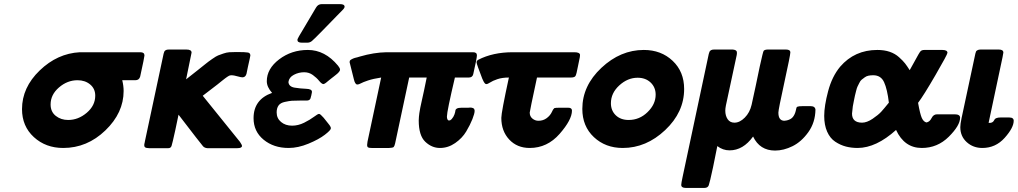

<svg xmlns="http://www.w3.org/2000/svg" viewBox="-20 -714 4988 941"><path d="M87.9 -179.2Q87.9 -285.2 174.6 -368.7Q261.2 -452.1 371.1 -458H668Q688 -458 688 -441.9Q688 -435.1 667 -338.9Q662.1 -320.8 643.1 -320.8H579.1Q585.9 -293 585.9 -268.1Q585.9 -161.1 496.6 -75Q407.2 11.2 290 11.2Q204.1 11.2 146 -42Q87.9 -95.2 87.9 -179.2ZM228 -202.1Q228 -166 253.4 -146Q278.8 -126 314 -126Q363.8 -126 405.3 -161.4Q446.8 -196.8 446.8 -245.1Q446.8 -279.3 421.9 -300Q397 -320.8 359.9 -320.8Q310.1 -320.8 269 -285.4Q228 -250 228 -202.1Z M689.9 -20 780.8 -445.8Q780.8 -446.8 781.7 -450.2Q783.7 -458 785.4 -461.4Q787.1 -464.8 792 -468Q796.9 -471.2 807.1 -471.2H894Q918.9 -471.2 918.9 -456.1Q918.9 -455.1 892.1 -325.2Q915 -343.3 946 -367.7Q977.1 -392.1 988.5 -401.6Q1000 -411.1 1020 -425Q1040 -439 1049.1 -442.4Q1058.1 -445.8 1074 -451.4Q1089.8 -457 1104 -458Q1118.2 -459 1138.2 -459Q1184.1 -459 1195.6 -456.5Q1207 -454.1 1207 -441.9Q1207 -439.9 1203.6 -424.6Q1200.2 -409.2 1195.1 -386.5Q1189.9 -363.8 1188 -352.1Q1183.1 -335 1168 -335Q1161.1 -335 1143.1 -340.1Q1125 -345.2 1116.2 -345.2Q1112.3 -345.2 1109.1 -344.7Q1106 -344.2 1103 -343Q1100.1 -341.8 1094.5 -337.9Q1088.9 -334 1083.5 -330.1Q1078.1 -326.2 1067.6 -317.6Q1057.1 -309.1 1045.7 -300Q1034.2 -291 1014.6 -276.1Q995.1 -261.2 974.1 -245.1V-244.1L1155.8 -19Q1165.5 -4.9 1166 1Q1166 12.2 1143.1 12.2H996.1Q982.9 11.2 975.1 2.9Q966.3 -6.8 855 -151.9Q848.1 -121.1 838.9 -75.2Q824.7 -10.3 820.8 1Q816.9 12.2 805.2 12.2Q804.2 12.2 802.7 12.2H710Q709 12.2 705.6 11.7Q702.1 11.2 700.7 11.2Q699.2 11.2 696.5 10.5Q693.8 9.8 692.4 8.8Q690.9 7.8 689.5 6.3Q688 4.9 687.5 2.4Q687 0 687 -2.9Q687 -5.9 687.5 -8.5Q688 -11.2 689 -14.6Q689.9 -18.1 689.9 -20Z M1222.7 -134.8Q1222.7 -226.6 1313.5 -258.8Q1287.6 -287.6 1287.6 -315.9Q1287.6 -377 1348.1 -423.1Q1408.7 -469.2 1488.8 -469.2Q1572.8 -469.2 1636.7 -392.1Q1646.5 -379.9 1646.5 -373Q1646.5 -371.1 1646 -369.1Q1645.5 -367.2 1643.6 -364.5Q1641.6 -361.8 1639.6 -359.4Q1637.7 -356.9 1633.8 -353.5Q1629.9 -350.1 1626.2 -347.2Q1622.6 -344.2 1616.7 -339.6Q1610.8 -335 1605.7 -331.1Q1600.6 -327.1 1592.5 -320.6Q1584.5 -314 1578.6 -309.1Q1571.8 -303.2 1564.9 -301.8Q1556.2 -302.7 1543.9 -317.9Q1531.7 -333 1513.2 -346.4Q1494.6 -359.9 1470.7 -359.9Q1443.8 -359.9 1420.2 -347.4Q1396.5 -335 1393.6 -312Q1395.5 -289.1 1424.1 -284.4Q1452.6 -279.8 1480.7 -278.8Q1508.8 -277.8 1508.8 -264.2Q1508.8 -262.2 1508.3 -259Q1507.8 -255.9 1506.8 -252.4Q1505.9 -249 1505.9 -247.1Q1504.9 -244.1 1503.9 -240Q1502.9 -235.8 1502.4 -233.9Q1502 -231.9 1500.7 -229.5Q1499.5 -227.1 1498 -226.1Q1496.6 -225.1 1494.6 -223.6Q1492.7 -222.2 1489.3 -221.7Q1485.8 -221.2 1481.9 -221.2H1451.7Q1422.9 -221.2 1410.4 -220.2Q1397.9 -219.2 1376.2 -214.6Q1354.5 -210 1345.2 -197Q1335.9 -184.1 1335.9 -163.1Q1335.9 -134.3 1357.4 -116.2Q1378.9 -98.1 1411.6 -98.1Q1441.4 -98.1 1470.5 -112.5Q1499.5 -127 1518.6 -141.4Q1537.6 -155.8 1543.7 -155.8Q1549.8 -155.8 1565.9 -137.2Q1570.8 -131.3 1578.4 -121.6Q1585.9 -111.8 1588.9 -108.4Q1591.8 -105 1595.7 -99.6Q1599.6 -94.2 1600.6 -91.1Q1601.6 -87.9 1601.6 -85Q1601.6 -76.2 1572 -53.5Q1542.5 -30.8 1491.7 -9.8Q1440.9 11.2 1394.5 11.2Q1321.3 11.2 1272 -29.3Q1222.7 -69.8 1222.7 -134.8ZM1437.5 -519Q1437.5 -524.9 1469.7 -577.1Q1502 -631.3 1528.8 -676.8Q1538.6 -693.8 1556.6 -693.8H1646.5Q1668.5 -693.8 1668.9 -681.2Q1668.9 -679.2 1668.2 -677.5Q1667.5 -675.8 1666 -673.3Q1664.6 -670.9 1663.1 -669.4Q1661.6 -668 1658.7 -664.6Q1655.8 -661.1 1652.3 -658Q1648.9 -654.8 1643.3 -648.9Q1637.7 -643.1 1632.8 -638.2Q1602.1 -606 1560.5 -564Q1517.6 -520 1508.1 -512.5Q1498.5 -504.9 1486.8 -504.9H1458.5Q1437.5 -504.9 1437.5 -519Z M1693.4 -409.2Q1693.4 -412.1 1694.3 -415Q1695.3 -418 1697.8 -419.9Q1700.2 -421.9 1702.9 -423.3Q1705.6 -424.8 1710.4 -427Q1715.3 -429.2 1719.2 -430.2Q1723.1 -431.2 1731.2 -433.1Q1739.3 -435.1 1744.1 -437Q1813 -457 1874.5 -458H2298.3Q2317.4 -458 2317.4 -442.9Q2317.4 -429.7 2299.3 -350.1Q2295.4 -334 2277.3 -334H2209.5Q2170.4 -168 2170.4 -143.1Q2170.4 -128.9 2177.2 -124H2185.5L2193.4 -129.9Q2203.1 -141.1 2207.3 -153.1Q2211.4 -165 2211.9 -171.6Q2212.4 -178.2 2219.5 -182.1Q2226.6 -186 2242.2 -186H2275.4Q2293.5 -189 2303.2 -181.2Q2306.2 -175.3 2306.2 -170.9Q2306.2 -157.7 2295.2 -129.9Q2284.2 -102.1 2264.9 -69.6Q2245.6 -37.1 2210.9 -12.9Q2176.3 11.2 2136.2 11.2Q2096.2 11.2 2064.2 -19.3Q2032.2 -49.8 2032.2 -124Q2032.2 -132.8 2033.2 -141.8Q2034.2 -150.9 2035.2 -159.4Q2036.1 -168 2039.8 -186Q2043.5 -204.1 2046.9 -219Q2050.3 -233.9 2057.9 -269Q2065.4 -304.2 2071.3 -334H1985.4L1916.5 -11.2Q1913.6 2 1909.2 6.8Q1903.3 10.7 1887.2 11.2H1801.3Q1789.1 11.2 1784.2 8.5Q1779.3 5.9 1779.3 -3.9Q1779.3 -5.9 1781.2 -20L1848.1 -334Q1809.1 -328.1 1783.7 -319.6Q1758.3 -311 1748.3 -305.4Q1738.3 -299.8 1731.4 -299.8Q1720.2 -299.8 1714.4 -325.2Q1693.4 -408.2 1693.4 -409.2Z M2315.9 -407.2V-412.1L2318.8 -417L2323.7 -420.9Q2395.5 -458 2493.2 -458H2794.9Q2821.8 -458 2822.8 -444.8L2821.8 -434.1Q2817.9 -417 2813 -391.1Q2805.2 -349.1 2800.5 -341.6Q2795.9 -334 2776.9 -334H2611.8Q2575.7 -166 2576.2 -162.1Q2576.2 -144 2589.1 -133.1Q2602.1 -122.1 2619.1 -122.1Q2642.1 -122.1 2659.4 -135Q2676.8 -147.9 2685.1 -166Q2689.9 -178.2 2696.8 -184.1Q2702.6 -186 2721.2 -186H2765.1Q2783.2 -186 2783.2 -171.9Q2783.2 -127 2722.7 -57.9Q2662.1 11.2 2576.2 11.2Q2514.2 11.2 2475.6 -30.3Q2437 -71.8 2437 -136.2Q2437 -163.1 2474.1 -334Q2440.9 -334 2417.5 -325.9Q2394 -317.9 2382.1 -309.8Q2370.1 -301.8 2362.8 -301.8Q2355 -301.8 2345.2 -325.2Q2344.2 -327.1 2343.8 -328.1Q2316.9 -397.5 2315.9 -407.2Z M2834 -180.2Q2834 -293.9 2927.5 -381.6Q3021 -469.2 3135.3 -469.2Q3220.2 -469.2 3276.6 -416Q3333 -362.8 3333 -277.8Q3333 -164.1 3240 -76.4Q3147 11.2 3032.2 11.2Q2947.3 11.2 2890.6 -42Q2834 -95.2 2834 -180.2ZM2974.1 -208Q2974.1 -171.9 2998 -148.9Q3022 -126 3061 -126Q3114.3 -126 3153.8 -164.6Q3193.4 -203.1 3193.4 -250Q3193.4 -286.1 3168.7 -309.6Q3144 -333 3105 -333Q3056.2 -333 3015.1 -295.4Q2974.1 -257.8 2974.1 -208Z M3318.8 191.9Q3318.8 184.1 3325.7 151.9L3453.6 -449.2Q3455.6 -457 3457.5 -460.9Q3459.5 -464.8 3464.6 -468Q3469.7 -471.2 3479.5 -471.2H3570.8Q3578.6 -471.2 3586.9 -466.8L3590.8 -461.9Q3592.8 -455.1 3590.8 -444.8L3537.6 -196.8Q3534.7 -181.6 3534.7 -171.9Q3534.7 -147 3546.1 -129.9Q3557.6 -112.8 3579.6 -112.8Q3605.5 -112.8 3630.1 -137.5Q3654.8 -162.1 3663.6 -200.2Q3683.6 -290 3703.6 -388.2Q3719.7 -461.4 3722.7 -464.8Q3727.5 -470.7 3741.7 -471.2H3832.5Q3853.5 -471.2 3853.5 -457Q3853.5 -443.8 3824.2 -310.3Q3794.9 -176.8 3794.9 -162.1Q3794.9 -122.1 3824.7 -122.1Q3828.6 -122.1 3836.9 -124Q3856.9 -128.9 3866.2 -140.9Q3875.5 -152.8 3879.6 -169.4Q3883.8 -186 3883.8 -187L3887.7 -190.9Q3894.5 -193.8 3913.6 -193.8H3952.6Q3974.6 -193.8 3976.6 -176.8Q3975.6 -113.8 3941.7 -66.4Q3907.7 -19 3864.3 2.4Q3820.8 23.9 3778.8 23.9Q3703.6 23.9 3670.9 -44.9Q3622.1 22.9 3555.7 22.9Q3522.5 22.9 3495.6 2Q3486.8 44.9 3474.6 106Q3458.5 181.2 3453.6 194.1Q3448.7 207 3432.6 207H3340.8Q3318.8 207 3318.8 191.9Z M4019.5 -146Q4019.5 -194.8 4038.6 -266.8Q4057.6 -338.9 4097.7 -387.2Q4168.5 -469.2 4279.8 -469.2Q4314 -469.2 4340.3 -460.2Q4366.7 -451.2 4386.2 -433.6Q4405.8 -416 4415.8 -403.1Q4425.8 -390.1 4438.5 -370.1Q4448.2 -388.2 4463.4 -415Q4485.4 -456.1 4491.5 -462.6Q4497.6 -469.2 4510.7 -469.2H4598.6Q4623.5 -469.2 4623.5 -455.1Q4623.5 -447.3 4564.9 -346.2Q4506.3 -245.1 4479.5 -210Q4489.3 -154.8 4497.8 -136Q4506.3 -117.2 4520.5 -113.8Q4536.6 -116.7 4545.7 -135.3Q4554.7 -153.8 4572.8 -153.8H4658.7Q4685.5 -153.8 4685.5 -137.2Q4685.5 -99.1 4630.1 -43.9Q4574.7 11.2 4497.6 11.2Q4412.6 11.2 4371.6 -77.1Q4274.4 10.7 4183.6 11.2Q4152.8 11.2 4125.7 4.2Q4098.6 -2.9 4073.5 -19.5Q4048.3 -36.1 4033.9 -68.6Q4019.5 -101.1 4019.5 -146ZM4155.8 -157.2Q4155.8 -113.3 4204.6 -112.8Q4228.5 -112.8 4256.6 -131.8Q4284.7 -150.9 4298.6 -166Q4312.5 -181.2 4336.4 -210.9Q4328.6 -276.9 4313 -311Q4297.4 -345.2 4259.8 -345.2Q4246.6 -345.2 4236.1 -343Q4225.6 -340.8 4217.5 -334.5Q4209.5 -328.1 4203.1 -323.5Q4196.8 -318.8 4191.2 -306.9Q4185.5 -294.9 4182.6 -289.6Q4179.7 -284.2 4175.5 -267.1Q4171.4 -250 4169.9 -244.4Q4168.5 -238.8 4164.6 -218.5Q4160.6 -198.2 4159.7 -192.9Q4155.8 -161.1 4155.8 -157.2Z M4686.5 -90.8Q4686.5 -106 4692.4 -133.8L4760.3 -451.2Q4762.2 -459 4763.7 -461.9Q4765.1 -464.8 4770.8 -468Q4776.4 -471.2 4785.2 -471.2H4875.5Q4897.5 -471.2 4897.5 -456.1Q4897.5 -453.1 4895.5 -445.1Q4893.6 -437 4893.6 -434.1L4825.2 -111.8H4833.5Q4841.3 -112.8 4845.2 -116Q4849.1 -119.1 4851.3 -123Q4853.5 -127 4855.5 -129.9Q4857.4 -132.8 4864.5 -135.5Q4871.6 -138.2 4883.3 -138.2H4926.3Q4948.2 -138.2 4948.2 -122.1Q4948.2 -87.9 4903.8 -38.3Q4859.4 11.2 4794.4 11.2Q4749.5 11.2 4718 -17.3Q4686.5 -45.9 4686.5 -90.8Z"/></svg>

Font: CMU Sans Serif
Style: BoldOblique
Weight: 700
Italic angle: -12°
Version: Version 0.7.0